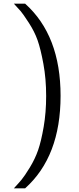

<svg xmlns="http://www.w3.org/2000/svg" viewBox="-20 -770 429 1040"><path d="M55.2 250Q81.1 222.2 96.9 203.1Q112.8 184.1 141.4 137.5Q169.9 90.8 186.5 43Q203.1 -4.9 216.6 -83Q230 -161.1 230 -250Q230 -342.8 215.1 -423.8Q200.2 -504.9 183.6 -552Q167 -599.1 135.5 -647.5Q104 -695.8 92.5 -709Q81.1 -722.2 55.2 -750H116.2Q308.1 -578.1 308.1 -251Q308.1 78.1 116.2 250Z"/></svg>

Font: CMU Sans Serif
Style: Medium
Weight: 500
Version: Version 0.7.0